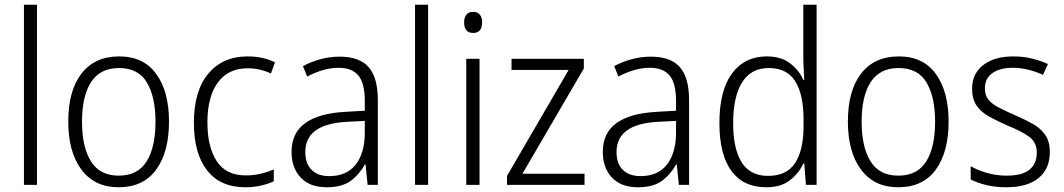

<svg xmlns="http://www.w3.org/2000/svg" viewBox="-20 -780 4490 810"><path d="M136 0H81V-760H136Z M693 -267Q693 -139 639 -64.5Q585 10 480 10Q379 10 323.5 -64.5Q268 -139 268 -267Q268 -398 324 -470Q380 -542 483 -542Q586 -542 639.5 -467.5Q693 -393 693 -267ZM326 -267Q326 -160 363.5 -99.5Q401 -39 481 -39Q561 -39 598.5 -99Q636 -159 636 -267Q636 -370 600 -431.5Q564 -493 482 -493Q403 -493 364.5 -434Q326 -375 326 -267Z M1015 10Q909 10 853.5 -61.5Q798 -133 798 -262Q798 -397 859 -469.5Q920 -542 1024 -542Q1058 -542 1087.5 -535.5Q1117 -529 1140 -517L1123 -470Q1075 -492 1025 -492Q943 -492 899 -432Q855 -372 855 -263Q855 -161 894 -100.5Q933 -40 1017 -40Q1050 -40 1079.5 -47Q1109 -54 1135 -65V-15Q1111 -4 1080.5 3Q1050 10 1015 10Z M1413 -541Q1496 -541 1535 -497Q1574 -453 1574 -358V0H1531L1522 -87H1520Q1496 -44 1459.5 -17Q1423 10 1358 10Q1287 10 1248.5 -31Q1210 -72 1210 -139Q1210 -219 1267.5 -260.5Q1325 -302 1435 -308L1519 -313V-352Q1519 -430 1491.5 -462Q1464 -494 1409 -494Q1376 -494 1343 -484.5Q1310 -475 1276 -457L1258 -501Q1291 -519 1331 -530Q1371 -541 1413 -541ZM1441 -266Q1268 -256 1268 -139Q1268 -89 1295 -63Q1322 -37 1369 -37Q1442 -37 1480 -85Q1518 -133 1519 -217V-270Z M1786 0H1731V-760H1786Z M1976 -730Q1995 -730 2004.5 -718Q2014 -706 2014 -686Q2014 -641 1976 -641Q1938 -641 1938 -686Q1938 -706 1947.5 -718Q1957 -730 1976 -730ZM2003 -532V0H1947V-532Z M2446 0H2119V-38L2379 -485H2138V-532H2443V-491L2184 -47H2446Z M2726 -541Q2809 -541 2848 -497Q2887 -453 2887 -358V0H2844L2835 -87H2833Q2809 -44 2772.5 -17Q2736 10 2671 10Q2600 10 2561.5 -31Q2523 -72 2523 -139Q2523 -219 2580.5 -260.5Q2638 -302 2748 -308L2832 -313V-352Q2832 -430 2804.5 -462Q2777 -494 2722 -494Q2689 -494 2656 -484.5Q2623 -475 2589 -457L2571 -501Q2604 -519 2644 -530Q2684 -541 2726 -541ZM2754 -266Q2581 -256 2581 -139Q2581 -89 2608 -63Q2635 -37 2682 -37Q2755 -37 2793 -85Q2831 -133 2832 -217V-270Z M3212 10Q3116 10 3065.5 -59Q3015 -128 3015 -261Q3015 -398 3068 -470Q3121 -542 3215 -542Q3275 -542 3313 -513Q3351 -484 3369 -443H3373Q3372 -466 3370.5 -490.5Q3369 -515 3369 -535V-760H3425V0H3380L3373 -90H3369Q3350 -49 3312.5 -19.5Q3275 10 3212 10ZM3220 -38Q3299 -38 3334.5 -92.5Q3370 -147 3370 -248V-276Q3370 -381 3335 -437Q3300 -493 3223 -493Q3149 -493 3111 -433Q3073 -373 3073 -260Q3073 -152 3109 -95Q3145 -38 3220 -38Z M3982 -267Q3982 -139 3928 -64.5Q3874 10 3769 10Q3668 10 3612.5 -64.5Q3557 -139 3557 -267Q3557 -398 3613 -470Q3669 -542 3772 -542Q3875 -542 3928.5 -467.5Q3982 -393 3982 -267ZM3615 -267Q3615 -160 3652.5 -99.5Q3690 -39 3770 -39Q3850 -39 3887.5 -99Q3925 -159 3925 -267Q3925 -370 3889 -431.5Q3853 -493 3771 -493Q3692 -493 3653.5 -434Q3615 -375 3615 -267Z M4409 -138Q4409 -68 4361.5 -29Q4314 10 4226 10Q4178 10 4140 0.5Q4102 -9 4075 -23V-79Q4106 -61 4145.5 -50Q4185 -39 4227 -39Q4293 -39 4323.5 -64.5Q4354 -90 4354 -136Q4354 -179 4322.5 -202.5Q4291 -226 4229 -251Q4186 -270 4152.5 -288.5Q4119 -307 4100 -334.5Q4081 -362 4081 -406Q4081 -469 4128 -505.5Q4175 -542 4255 -542Q4297 -542 4333.5 -533Q4370 -524 4401 -510L4380 -464Q4353 -477 4320 -485.5Q4287 -494 4253 -494Q4198 -494 4166.5 -471.5Q4135 -449 4135 -408Q4135 -378 4149.5 -360Q4164 -342 4191.5 -327.5Q4219 -313 4260 -295Q4302 -277 4336 -258Q4370 -239 4389.5 -211Q4409 -183 4409 -138Z"/></svg>

Font: Noto Sans Thai Looped SemiCondensed Light
Style: Regular
Weight: 300
Width: 4
Designer: Sasikarn Vongin, Ben Mitchell
Foundry: The Fontpad Ltd
Version: Version 1.001; ttfautohint (v1.8.4.7-5d5b)